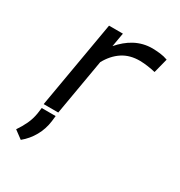

<svg xmlns="http://www.w3.org/2000/svg" viewBox="-178 -662 944 1008"><g transform="rotate(30 293.5 -158.0)"><path d="M454.6 -539.1Q478 -538.6 501.5 -535.9Q524.9 -533.2 547.4 -524.9L524.9 -437Q501.5 -442.4 478 -445.8Q454.6 -449.2 430.7 -449.7Q369.1 -450.2 325.2 -421.4Q281.2 -392.6 252 -339.4L193.4 0H105L196.3 -528.3H280.3L265.6 -444.3Q284.2 -465.8 305.2 -483.4Q326.2 -501 349.6 -513.4Q373 -525.9 399.2 -532.5Q425.3 -539.1 454.6 -539.1ZM187 56.6Q180.7 106 156.7 148.7Q132.8 191.4 94.7 222.7L45.9 186.5Q66.4 156.7 81.1 125.5Q95.7 94.2 101.6 58.6L106.4 22.9H190.9Z"/></g></svg>

Font: Roboto Mono
Style: Italic
Weight: 400
Designer: Google
Version: Version 2.000985; 2015; ttfautohint (v1.3)